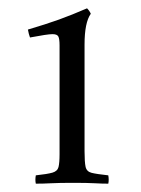

<svg xmlns="http://www.w3.org/2000/svg" viewBox="-20 -775 339 461"><path d="M66 -354Q94 -357 106 -360.5Q118 -364 120.5 -374Q123 -384 123 -405V-666Q123 -682 120 -687.5Q117 -693 106 -693Q94 -693 52 -685Q49 -693 47 -704Q91 -717 121.5 -728Q152 -739 189 -755Q195 -749 198 -742Q183 -721 183 -668V-412Q183 -386 185.5 -374.5Q188 -363 200 -360Q212 -357 240 -354Q242 -343 240 -334Q225 -334 207.5 -335Q190 -336 155 -336Q122 -336 103 -335Q84 -334 66 -334Q64 -343 66 -354Z"/></svg>

Font: Castoro Titling
Style: Regular
Weight: 400
Version: Version 2.04